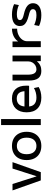

<svg xmlns="http://www.w3.org/2000/svg" viewBox="1355 -2125 780 3530"><g transform="rotate(-90 1745.0 -360.0)"><path d="M193 0 9 -520H127L268 -78H270L411 -520H529L345 0Z M827 10Q747 10 688.5 -23Q630 -56 598.5 -117Q567 -178 567 -260Q567 -343 598.5 -403.5Q630 -464 688.5 -497Q747 -530 827 -530Q907 -530 965 -497Q1023 -464 1055 -403.5Q1087 -343 1087 -260Q1087 -178 1055 -117Q1023 -56 965 -23Q907 10 827 10ZM827 -80Q899 -80 939 -127.5Q979 -175 979 -260Q979 -346 939 -393Q899 -440 827 -440Q755 -440 715 -393Q675 -346 675 -260Q675 -175 715 -127.5Q755 -80 827 -80Z M1211 0V-730H1321V0Z M1716 10Q1586 10 1515.5 -60Q1445 -130 1445 -260Q1445 -386 1512.5 -458Q1580 -530 1698 -530Q1812 -530 1873.5 -462Q1935 -394 1935 -269Q1935 -256 1934.5 -240Q1934 -224 1933 -215H1505V-300H1851L1834 -274Q1834 -359 1800 -400.5Q1766 -442 1698 -442Q1626 -442 1588.5 -398Q1551 -354 1551 -270V-240Q1551 -161 1593 -120.5Q1635 -80 1717 -80Q1764 -80 1809 -92Q1854 -104 1891 -126L1910 -39Q1872 -16 1822 -3Q1772 10 1716 10Z M2207 10Q2115 10 2072 -46Q2029 -102 2029 -220V-520H2137V-240Q2137 -158 2161.5 -119Q2186 -80 2237 -80Q2276 -80 2309 -100.5Q2342 -121 2361.5 -155Q2381 -189 2381 -230V-520H2489V0H2386L2385 -70H2383Q2349 -30 2306 -10Q2263 10 2207 10Z M2643 0V-520H2747L2748 -420H2750Q2775 -455 2810.5 -479.5Q2846 -504 2890.5 -517Q2935 -530 2983 -530V-435Q2919 -435 2866.5 -410Q2814 -385 2783 -343Q2752 -301 2752 -250V0Z M3232 10Q3178 10 3126.5 -1Q3075 -12 3033 -32L3050 -121Q3096 -101 3141 -90.5Q3186 -80 3231 -80Q3286 -80 3313.5 -96Q3341 -112 3341 -144Q3341 -164 3331 -177Q3321 -190 3296.5 -200.5Q3272 -211 3228 -221Q3159 -238 3115.5 -260Q3072 -282 3051.5 -312.5Q3031 -343 3031 -384Q3031 -455 3085.5 -492.5Q3140 -530 3242 -530Q3293 -530 3342 -520.5Q3391 -511 3434 -491L3417 -403Q3376 -422 3333 -431Q3290 -440 3246 -440Q3193 -440 3167 -426Q3141 -412 3141 -383Q3141 -366 3151.5 -353Q3162 -340 3186 -330Q3210 -320 3250 -311Q3303 -299 3341 -283Q3379 -267 3403 -246.5Q3427 -226 3439 -200.5Q3451 -175 3451 -143Q3451 -70 3393.5 -30Q3336 10 3232 10Z"/></g></svg>

Font: M PLUS 2 Medium
Style: Regular
Weight: 500
Designer: Coji Morishita
Foundry: UNDERFOREST DESIGN
Version: Version 1.001